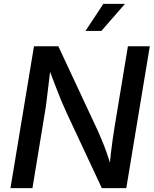

<svg xmlns="http://www.w3.org/2000/svg" viewBox="-20 -965 792 985"><path d="M33.7 0 154.3 -727.5H279.3L481.9 -293.9Q490.2 -275.4 502.4 -246.3Q514.6 -217.3 527.8 -179.9Q541 -142.6 553.2 -98.6L541.5 -95.7Q543.9 -136.2 548.6 -176.3Q553.2 -216.3 558.3 -251.7Q563.5 -287.1 567.4 -311.5L636.2 -727.5H748.5L627.9 0H502.4L320.8 -388.2Q307.6 -416.5 294.4 -448.2Q281.2 -480 265.1 -522.5Q249 -564.9 225.6 -626L240.7 -628.4Q233.9 -570.8 228.3 -524.4Q222.7 -478 218.5 -443.8Q214.4 -409.7 210.4 -388.7L146.5 0ZM418.5 -806.2 510.3 -945.3H621.1L500 -806.2Z"/></svg>

Font: Inter 16pt Medium
Style: Italic
Weight: 500
Italic angle: -9.3988°
Version: Version 4.001;git-66647c0bb